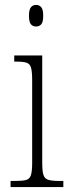

<svg xmlns="http://www.w3.org/2000/svg" viewBox="-20 -762 286 782"><path d="M23 0V-25H42Q72 -25 86.5 -29Q101 -33 106 -49Q111 -65 111 -98V-435Q111 -470 106.5 -486Q102 -502 88.5 -506.5Q75 -511 48 -511H38V-536H152V-99Q152 -65 157 -49.5Q162 -34 177 -29.5Q192 -25 221 -25H238V0ZM127 -654Q114 -654 106 -663Q98 -672 98 -698Q98 -723 106 -732.5Q114 -742 127 -742Q140 -742 148 -732.5Q156 -723 156 -698Q156 -672 148 -663Q140 -654 127 -654Z"/></svg>

Font: Noto Serif Khmer Condensed ExtraLight
Style: Regular
Weight: 250
Width: 3
Designer: Danh Hong and the Monotype Design Team
Foundry: Monotype Imaging Inc.
Version: Version 2.004